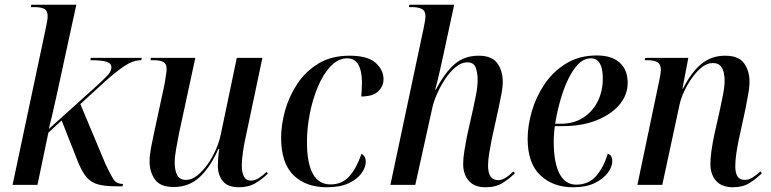

<svg xmlns="http://www.w3.org/2000/svg" viewBox="-20 -780 3253 810"><path d="M473 6Q424 6 394 -2Q364 -10 345 -32.5Q326 -55 309 -97L240 -272L184 -220L138 0H33L174 -665Q181 -697 181 -711Q181 -736 166 -743Q151 -750 126 -750H110L112 -760H302L253 -535Q247 -507 238.5 -467.5Q230 -428 220.5 -385Q211 -342 202 -302.5Q193 -263 186 -236L386 -416Q419 -446 434.5 -463Q450 -480 450 -496Q450 -513 429.5 -519.5Q409 -526 361 -526L363 -536H578L576 -526Q542 -526 506.5 -502.5Q471 -479 425 -438L319 -341L425 -88Q445 -45 458 -24.5Q471 -4 499 -4L497 6Z M988 10Q940 10 919.5 -16.5Q899 -43 899 -80Q899 -93 900.5 -113.5Q902 -134 905 -151H901Q867 -74 822 -32.5Q777 9 713 9Q656 9 633.5 -23Q611 -55 611 -99Q611 -124 617 -156Q623 -188 629 -215L674 -424Q677 -443 680 -461.5Q683 -480 683 -489Q683 -511 669 -518.5Q655 -526 628 -526H615L617 -536H804L735 -216Q729 -187 723 -152Q717 -117 717 -96Q717 -60 728 -40.5Q739 -21 765 -21Q789 -21 812 -39.5Q835 -58 855.5 -86.5Q876 -115 890.5 -148.5Q905 -182 911 -211L979 -536H1087L1014 -190Q1009 -168 1004.5 -135.5Q1000 -103 1000 -83Q1000 -18 1038 -18Q1055 -18 1071.5 -28.5Q1088 -39 1105 -55L1110 -48Q1089 -26 1059 -8Q1029 10 988 10Z M1359 10Q1270 10 1218 -41Q1166 -92 1166 -199Q1166 -253 1182.5 -313Q1199 -373 1234 -426Q1269 -479 1323.5 -512Q1378 -545 1455 -545Q1531 -545 1564.5 -515Q1598 -485 1598 -446Q1598 -416 1575.5 -394.5Q1553 -373 1504 -373Q1505 -385 1506 -400Q1507 -415 1507 -432Q1506 -534 1445 -534Q1407 -534 1375.5 -501Q1344 -468 1321.5 -415Q1299 -362 1287 -300.5Q1275 -239 1275 -182Q1275 -2 1374 -2Q1423 -2 1453.5 -36Q1484 -70 1505 -131Q1513 -127 1518 -119Q1523 -111 1523 -98Q1523 -74 1505 -49Q1487 -24 1451 -7Q1415 10 1359 10Z M2028 10Q1982 10 1958 -17Q1934 -44 1934 -88Q1934 -112 1939 -143Q1944 -174 1952 -214L1976 -321Q1981 -344 1988 -379Q1995 -414 1995 -445Q1995 -472 1987 -494.5Q1979 -517 1951 -517Q1927 -517 1903 -497.5Q1879 -478 1859 -448Q1839 -418 1824.5 -385.5Q1810 -353 1804 -326L1732 0H1627L1768 -665Q1775 -699 1775 -711Q1775 -734 1760 -742Q1745 -750 1717 -750H1705L1707 -760H1896L1850 -546Q1845 -523 1838.5 -494Q1832 -465 1826 -440Q1820 -415 1816 -402H1819Q1856 -473 1897.5 -509Q1939 -545 1999 -545Q2056 -545 2078.5 -512.5Q2101 -480 2101 -436Q2101 -410 2094.5 -379Q2088 -348 2083 -322L2054 -190Q2048 -159 2043.5 -131Q2039 -103 2039 -81Q2039 -20 2082 -20Q2097 -20 2113 -30Q2129 -40 2146 -57L2152 -49Q2130 -27 2101 -8.5Q2072 10 2028 10Z M2397 10Q2313 10 2259.5 -40.5Q2206 -91 2206 -195Q2206 -249 2223.5 -310Q2241 -371 2277 -424.5Q2313 -478 2368 -512Q2423 -546 2498 -546Q2560 -546 2594 -516Q2628 -486 2628 -431Q2628 -379 2592.5 -337.5Q2557 -296 2495.5 -272Q2434 -248 2356 -248H2321Q2319 -237 2317.5 -217.5Q2316 -198 2316 -184Q2316 -93 2340.5 -47Q2365 -1 2411 -1Q2463 -1 2495 -37.5Q2527 -74 2544 -132Q2553 -129 2558 -121.5Q2563 -114 2563 -99Q2563 -77 2544.5 -51.5Q2526 -26 2489.5 -8Q2453 10 2397 10ZM2346 -258Q2400 -258 2439.5 -283Q2479 -308 2501 -351Q2523 -394 2523 -449Q2523 -534 2473 -534Q2437 -534 2407.5 -496Q2378 -458 2356 -395Q2334 -332 2322 -258Z M3072 10Q3025 10 3001 -17Q2977 -44 2977 -89Q2977 -134 2994 -214L3018 -321Q3022 -341 3029.5 -377Q3037 -413 3037 -442Q3037 -457 3033.5 -473.5Q3030 -490 3019.5 -502Q3009 -514 2987 -514Q2963 -514 2940 -495.5Q2917 -477 2898 -449.5Q2879 -422 2865.5 -392.5Q2852 -363 2847 -339L2774 0H2669L2761 -439Q2768 -471 2768 -486Q2768 -509 2753.5 -517.5Q2739 -526 2712 -526H2700L2702 -536H2884L2859 -406H2861Q2899 -479 2941 -512Q2983 -545 3039 -545Q3097 -545 3119.5 -512.5Q3142 -480 3142 -436Q3142 -411 3136 -380Q3130 -349 3125 -321L3096 -187Q3090 -158 3086 -130.5Q3082 -103 3082 -78Q3082 -21 3121 -21Q3139 -21 3155.5 -31.5Q3172 -42 3188 -57L3194 -49Q3171 -26 3142 -8Q3113 10 3072 10Z"/></svg>

Font: Noto Serif Display SemiCondensed Medium
Style: Italic
Weight: 500
Width: 4
Italic angle: -12°
Designer: Monotype Design Team
Foundry: Monotype Imaging Inc.
Version: Version 2.009